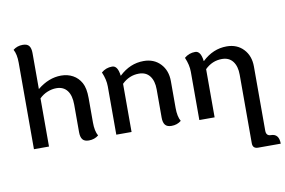

<svg xmlns="http://www.w3.org/2000/svg" viewBox="-88 -812 1783 1203"><g transform="rotate(-10 803.0 -210.5)"><path d="M426.3 5.9Q397.9 5.9 386 -9.5Q374 -24.9 374 -55.7V-231Q374 -289.6 350.1 -320.8Q326.2 -352.1 281.2 -352.1Q253.4 -352.1 224.9 -340.8Q196.3 -329.6 172.9 -306.6V0H77.1V-550.3Q77.1 -604.5 59.6 -635.3Q85.4 -656.2 121.1 -656.2Q149.4 -656.2 161.1 -640.9Q172.9 -625.5 172.9 -594.7V-365.7Q245.1 -424.8 324.2 -424.8Q365.7 -424.8 398.7 -406.7Q431.6 -388.7 450.9 -354Q470.2 -319.3 470.2 -256.3V-100.1Q470.2 -45.9 487.8 -15.1Q461.9 5.9 426.3 5.9Z M952.1 5.9Q923.8 5.9 911.6 -9.5Q899.4 -24.9 899.4 -55.7V-235.8Q899.4 -289.6 875.5 -320.8Q851.6 -352.1 806.2 -352.1Q744.6 -352.1 698.2 -306.6V0H601.1V-307.1Q601.1 -351.1 580.1 -399.4Q609.4 -424.8 648.9 -424.8Q684.6 -424.8 692.4 -359.4H693.8Q762.7 -424.8 849.1 -424.8Q915 -424.8 955.6 -381.8Q996.1 -338.9 996.1 -271V-100.1Q996.1 -45.9 1013.7 -15.1Q987.8 5.9 952.1 5.9Z M1606 234.4H1461.9Q1427.7 234.4 1427.7 200.2V-235.8Q1427.7 -289.6 1403.8 -320.8Q1379.9 -352.1 1334.5 -352.1Q1272.9 -352.1 1226.6 -306.6V0H1129.4V-307.1Q1129.4 -351.1 1108.4 -399.4Q1137.7 -424.8 1177.2 -424.8Q1212.9 -424.8 1220.7 -359.4H1222.2Q1291 -424.8 1377.4 -424.8Q1443.4 -424.8 1483.9 -381.8Q1524.4 -338.9 1524.4 -271V137.2Q1524.4 170.9 1554.7 170.9Q1606 170.9 1606 234.4Z"/></g></svg>

Font: Bainsley
Style: Regular
Weight: 400
Designer: Paul James MIller
Foundry: High-Logic / Made with FontCreator
Version: Version 1.411;March 28, 2021;FontCreator 13.0.0.2683 64-bit